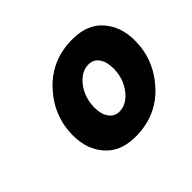

<svg xmlns="http://www.w3.org/2000/svg" viewBox="-97 -844 638 638"><g transform="rotate(-45 222.0 -525.0)"><path d="M75 -486Q75 -577 138.5 -645.5Q202 -714 300 -714Q370 -714 407 -671.5Q444 -629 444 -564Q444 -474 381 -405Q318 -336 219 -336Q150 -336 112.5 -378.5Q75 -421 75 -486ZM328 -549Q328 -580 315 -598.5Q302 -617 279 -617Q244 -617 217.5 -582.5Q191 -548 191 -500Q191 -470 204.5 -451.5Q218 -433 240 -433Q275 -433 301.5 -467.5Q328 -502 328 -549Z"/></g></svg>

Font: Raleway-v4020 ExtraBold
Style: Italic
Weight: 800
Italic angle: -12°
Designer: Matt McInerney, Pablo Impallari, Rodrigo Fuenzalida
Foundry: Matt McInerney, Pablo Impallari, Rodrigo Fuenzalida
Version: Version 4.020;PS 004.020;hotconv 1.0.88;makeotf.lib2.5.64775